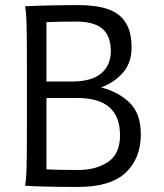

<svg xmlns="http://www.w3.org/2000/svg" viewBox="-20 -738 651 763"><path d="M164.6 -414.1H266.1Q344.2 -414.1 382.3 -446.5Q420.4 -479 420.4 -534.2Q420.4 -593.8 387.7 -623Q355 -652.3 281.2 -652.3Q217.3 -652.3 164.6 -649.9ZM79.6 -712.9Q110.4 -714.8 170.4 -716.3Q230.5 -717.8 290.5 -717.8Q363.3 -717.8 409.7 -701.4Q456.1 -685.1 479.5 -647.9Q502.9 -610.8 502.9 -548.3Q502.9 -490.2 470 -450.9Q437 -411.6 381.8 -390.6Q451.2 -372.6 495.4 -329.6Q539.6 -286.6 539.6 -203.6Q539.6 -108.9 479.5 -52Q419.4 4.9 291 4.9Q219.2 4.9 159.4 3.4Q99.6 2 79.6 0Q84.5 -26.4 85.7 -77.1Q86.9 -127.9 86.9 -222.2V-488.3Q86.9 -582.5 85.7 -634.8Q84.5 -687 79.6 -712.9ZM291 -62.5Q362.3 -62.5 409.7 -94.7Q457 -127 457 -200.2Q457 -274.4 415 -311.5Q373 -348.6 286.1 -348.6H164.6V-64.9Q210.9 -62.5 291 -62.5Z"/></svg>

Font: Lesson One Light
Style: Regular
Weight: 300
Designer: But Ko, Victor Gaultney, Annie Olsen, Julie Remington, Don Collingsworth, Eric Hays, Becca Hirsbrunner
Version: Version 1.100